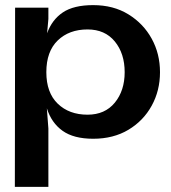

<svg xmlns="http://www.w3.org/2000/svg" viewBox="-20 -530 667 750"><path d="M39 -500H169V-456L164 -400Q183 -453 225.5 -481.5Q268 -510 344 -510Q423 -510 481.5 -474Q540 -438 572.5 -379Q605 -320 605 -248Q605 -176 572.5 -117Q540 -58 481.5 -23Q423 12 344 12Q268 12 224.5 -19Q181 -50 163 -107L169 -28V200H38ZM322 -415Q250 -415 205.5 -372Q161 -329 161 -248Q161 -168 205.5 -125Q250 -82 322 -82Q390 -82 428.5 -129Q467 -176 467 -248Q467 -321 428.5 -368Q390 -415 322 -415Z"/></svg>

Font: Panamera
Style: Bold
Weight: 700
Designer: Bastien Sozeau
Foundry: NBR — Bastien Sozeau
Version: Version 3.002; ttfautohint (v1.8.4.7-5d5b);gftools[0.9.33]